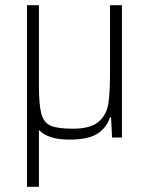

<svg xmlns="http://www.w3.org/2000/svg" viewBox="-20 -530 574 740"><path d="M450 -510V0H412L408 -78H404Q391 -38 356 -15Q321 8 248 8Q206 8 177.5 -1Q149 -10 130 -29V190H84V-510H130V-201Q130 -125 139.5 -91Q149 -57 175.5 -45.5Q202 -34 261 -34Q328 -34 359 -60Q390 -86 397 -127.5Q404 -169 404 -246V-510Z"/></svg>

Font: Saira Semi Condensed ExtraLight
Style: Regular
Weight: 200
Width: 4
Designer: Hector Gatti with collaboration of the Omnibus-Type team
Foundry: Omnibus-Type
Version: Version 1.001; ttfautohint (v1.8)